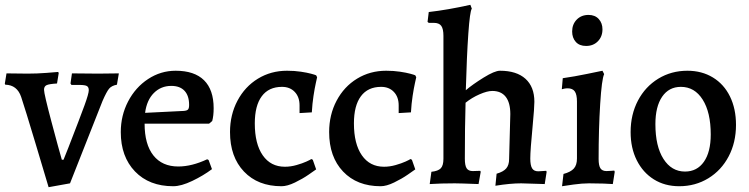

<svg xmlns="http://www.w3.org/2000/svg" viewBox="-31 -762 3113 798"><path d="M57 -359Q40 -409 -9 -410L-11 -414L-4 -457L84 -456Q123 -456 161.5 -459Q200 -462 211 -463L213 -458L206 -415Q173 -413 162.5 -408Q152 -403 152 -389Q152 -372 183 -255.5Q214 -139 226 -98H233Q248 -137 253 -148Q302 -274 320 -323.5Q338 -373 338 -387Q338 -400 330 -404.5Q322 -409 299 -409H266L262 -415L268 -457L377 -456L463 -457L455 -410Q433 -406 422.5 -393.5Q412 -381 395 -342L260 0L171 16Q157 -31 115.5 -169.5Q74 -308 57 -359Z M471 -213Q471 -282 501.5 -340.5Q532 -399 584.5 -433.5Q637 -468 699 -468Q777 -468 817 -428.5Q857 -389 857 -312Q857 -281 851 -259L838 -248H570Q570 -162 606.5 -116Q643 -70 710 -70Q766 -70 830 -100L836 -97L850 -59Q814 -32 768 -10Q722 12 689 12Q589 12 530 -49.5Q471 -111 471 -213ZM733 -301Q746 -302 750.5 -307Q755 -312 755 -326Q755 -364 736 -384.5Q717 -405 681 -405Q638 -405 608.5 -375.5Q579 -346 572 -293Z M925 -213Q925 -285 956 -343.5Q987 -402 1041 -435Q1095 -468 1162 -468Q1193 -468 1219.5 -464Q1246 -460 1262.5 -455.5Q1279 -451 1283 -449L1287 -441Q1286 -436 1281.5 -416Q1277 -396 1272 -363.5Q1267 -331 1265 -295L1214 -292V-324Q1214 -359 1194 -380Q1174 -401 1141 -401Q1086 -401 1057 -362Q1028 -323 1028 -249Q1028 -164 1061 -116.5Q1094 -69 1153 -69Q1177 -69 1201.5 -76Q1226 -83 1242.5 -90.5Q1259 -98 1263 -101L1269 -98L1283 -58Q1276 -53 1251.5 -36Q1227 -19 1195 -3.5Q1163 12 1139 12Q1041 12 983 -49Q925 -110 925 -213Z M1337 -213Q1337 -285 1368 -343.5Q1399 -402 1453 -435Q1507 -468 1574 -468Q1605 -468 1631.5 -464Q1658 -460 1674.5 -455.5Q1691 -451 1695 -449L1699 -441Q1698 -436 1693.5 -416Q1689 -396 1684 -363.5Q1679 -331 1677 -295L1626 -292V-324Q1626 -359 1606 -380Q1586 -401 1553 -401Q1498 -401 1469 -362Q1440 -323 1440 -249Q1440 -164 1473 -116.5Q1506 -69 1565 -69Q1589 -69 1613.5 -76Q1638 -83 1654.5 -90.5Q1671 -98 1675 -101L1681 -98L1695 -58Q1688 -53 1663.5 -36Q1639 -19 1607 -3.5Q1575 12 1551 12Q1453 12 1395 -49Q1337 -110 1337 -213Z M1812 -102V-613Q1812 -642 1803 -654.5Q1794 -667 1772 -667H1751L1746 -671L1751 -712Q1830 -721 1924 -742L1930 -726Q1922 -715 1915.5 -622.5Q1909 -530 1905 -387Q1933 -411 1979 -439.5Q2025 -468 2047 -468Q2116 -468 2153 -434.5Q2190 -401 2190 -339Q2190 -315 2183 -241Q2173 -137 2173 -103Q2173 -75 2180.5 -62.5Q2188 -50 2206 -50L2239 -52L2241 -48L2233 3Q2155 0 2135 0Q2090 0 2028 10L2033 -40Q2061 -48 2073 -62Q2085 -76 2085 -101L2090 -288Q2090 -335 2071 -359.5Q2052 -384 2015 -384Q1994 -384 1962 -370Q1930 -356 1904 -335Q1901 -235 1901 -102Q1901 -74 1908.5 -62.5Q1916 -51 1934 -51L1965 -52L1967 -48L1958 3Q1880 0 1859 0Q1802 0 1755 3L1762 -48Q1790 -51 1801 -62.5Q1812 -74 1812 -102Z M2311 -39Q2341 -47 2354 -61.5Q2367 -76 2367 -103V-340Q2367 -369 2358 -382Q2349 -395 2328 -395Q2322 -395 2314 -393.5Q2306 -392 2304 -391L2308 -437Q2357 -444 2407.5 -454.5Q2458 -465 2473 -468L2480 -454Q2470 -433 2463.5 -329.5Q2457 -226 2457 -101Q2457 -74 2464.5 -62.5Q2472 -51 2490 -51Q2500 -51 2509.5 -52Q2519 -53 2522 -53L2524 -48L2516 3Q2506 2 2477.5 1Q2449 0 2417 0Q2389 0 2352.5 5Q2316 10 2305 12ZM2347 -631Q2347 -661 2366 -680.5Q2385 -700 2415 -700Q2442 -700 2457.5 -683Q2473 -666 2473 -640Q2473 -610 2454 -590.5Q2435 -571 2405 -571Q2377 -571 2362 -588Q2347 -605 2347 -631Z M2590 -213Q2590 -286 2620.5 -344Q2651 -402 2705 -435Q2759 -468 2826 -468Q2886 -468 2932 -440Q2978 -412 3003 -361Q3028 -310 3028 -243Q3028 -170 2997.5 -112Q2967 -54 2913 -21Q2859 12 2792 12Q2732 12 2686.5 -16.5Q2641 -45 2615.5 -96Q2590 -147 2590 -213ZM2923 -203Q2923 -295 2889.5 -348Q2856 -401 2799 -401Q2749 -401 2721 -360Q2693 -319 2693 -246Q2693 -154 2726.5 -101.5Q2760 -49 2816 -49Q2866 -49 2894.5 -89.5Q2923 -130 2923 -203Z"/></svg>

Font: Alegreya Medium
Style: Regular
Weight: 500
Designer: Juan Pablo del Peral
Foundry: Huerta Tipografica
Version: Version 2.007; ttfautohint (v1.6)